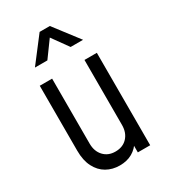

<svg xmlns="http://www.w3.org/2000/svg" viewBox="-194 -872 858 976"><g transform="rotate(-30 235.0 -384.0)"><path d="M215.6 12.2Q172.6 12.2 138.4 -7.3Q104.2 -26.9 84.4 -65.6Q64.5 -104.2 64.5 -161.2V-542.5H137V-161.2Q137 -115.9 162.9 -88.1Q188.9 -60.2 231.2 -60.2Q275.1 -60.2 301.1 -88.1Q327 -115.9 327 -161.2V-542.5H399.5V0H327V-72L339.2 -56.5Q320.8 -23.8 289.4 -5.8Q258 12.2 215.6 12.2ZM89.5 -634.8 200.8 -780H260.8L372 -634.8H299L231.2 -729.2L162.5 -634.8Z"/></g></svg>

Font: Mohave Light
Style: Regular
Weight: 300
Designer: Gumpita Rahayu
Foundry: Tokotype
Version: Version 2.003